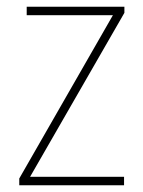

<svg xmlns="http://www.w3.org/2000/svg" viewBox="-20 -548 423 568"><path d="M347 0H37V-20L314 -503H59V-528H348V-510L69 -25H347Z"/></svg>

Font: Noto Sans Thai SemCond Thin
Style: Regular
Weight: 100
Width: 4
Designer: Monotype Design Team
Foundry: Monotype Imaging Inc.
Version: Version 2.002; ttfautohint (v1.8.4.7-5d5b)